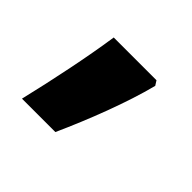

<svg xmlns="http://www.w3.org/2000/svg" viewBox="-72 -262 435 435"><g transform="rotate(45 145.0 -44.5)"><path d="M217 -167H80C70 -98 50 -1 31 78H138C171 5 206 -85 224 -156Z"/></g></svg>

Font: Noto Sans Tamil UI
Style: Bold
Weight: 700
Designer: Jelle Bosma - Monotype Design Team
Foundry: Monotype Imaging Inc.
Version: Version 2.004